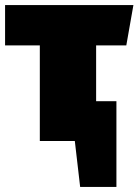

<svg xmlns="http://www.w3.org/2000/svg" viewBox="-21 -556 546 757"><path d="M477 -377 505 -536H-1V-377H136V0H274L295 181H438V-157H358V-377Z"/></svg>

Font: Fira Sans Ultra
Style: Regular
Weight: 950
Designer: Carrois Corporate & Edenspiekermann AG
Foundry: Carrois Corporate GbR & Edenspiekermann AG
Version: Version 4.203;PS 004.203;hotconv 1.0.88;makeotf.lib2.5.64775